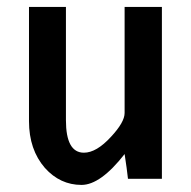

<svg xmlns="http://www.w3.org/2000/svg" viewBox="-20 -515 551 553"><path d="M348.6 0Q345.7 -27.3 338.9 -71.3Q269.5 17.6 214.8 17.6Q153.3 17.6 109.4 -31.2Q63.5 -84 63.5 -166V-495.1H169.9V-168.9Q169.9 -75.2 221.7 -75.2Q257.8 -75.2 299.8 -121.1Q338.9 -163.1 338.9 -189.5V-495.1H446.3V0Z"/></svg>

Font: Puritan
Style: Bold
Weight: 700
Version: 2.1